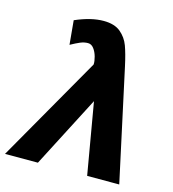

<svg xmlns="http://www.w3.org/2000/svg" viewBox="-157 -828 829 919"><g transform="rotate(15 257.0 -368.5)"><path d="M-48 0H115L298 -354L359 0H518L398 -554Q385 -614 371.5 -650.5Q358 -687 328 -712Q298 -737 244 -737Q182 -737 104 -703L115 -584Q142 -599 161 -607Q180 -615 199 -615Q216 -615 228 -599Q240 -583 246 -561Q252 -539 251 -524V-523Z"/></g></svg>

Font: Geom Bold
Style: Bold Italic
Weight: 700
Italic angle: -10°
Version: Version 1.102